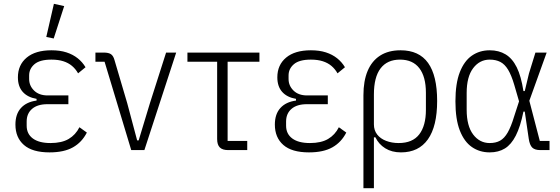

<svg xmlns="http://www.w3.org/2000/svg" viewBox="-20 -788 2940 1008"><path d="M397 -120 436 -92Q410 -41 363 -14.5Q316 12 240 12Q150 12 105.5 -27Q61 -66 61 -134Q61 -189 90 -221Q119 -253 172 -260V-269Q125 -277 99.5 -305.5Q74 -334 74 -382Q74 -447 120 -485.5Q166 -524 250 -524Q295 -524 329 -513Q363 -502 388 -482Q413 -462 429 -435L390 -403Q377 -426 358 -442Q339 -458 312.5 -466.5Q286 -475 250 -475Q189 -475 161 -451Q133 -427 133 -392V-373Q133 -338 159 -312.5Q185 -287 230 -287H339V-241H229Q177 -241 148.5 -216.5Q120 -192 120 -150V-128Q120 -85 152.5 -61Q185 -37 245 -37Q304 -37 340.5 -58.5Q377 -80 397 -120ZM317 -756 262 -586 223 -594 263 -768Z M738 0H669L529 -464H481V-512H524Q550 -512 562.5 -503.5Q575 -495 581 -473L648 -246L700 -51H708L767 -246L852 -512H905Z M1278 0H1178Q1148 0 1134 -14Q1120 -28 1120 -58V-464H964V-512H1342V-464H1175V-48H1278Z M1759 -120 1798 -92Q1772 -41 1725 -14.5Q1678 12 1602 12Q1512 12 1467.5 -27Q1423 -66 1423 -134Q1423 -189 1452 -221Q1481 -253 1534 -260V-269Q1487 -277 1461.5 -305.5Q1436 -334 1436 -382Q1436 -447 1482 -485.5Q1528 -524 1612 -524Q1657 -524 1691 -513Q1725 -502 1750 -482Q1775 -462 1791 -435L1752 -403Q1739 -426 1720 -442Q1701 -458 1674.5 -466.5Q1648 -475 1612 -475Q1551 -475 1523 -451Q1495 -427 1495 -392V-373Q1495 -338 1521 -312.5Q1547 -287 1592 -287H1701V-241H1591Q1539 -241 1510.5 -216.5Q1482 -192 1482 -150V-128Q1482 -85 1514.5 -61Q1547 -37 1607 -37Q1666 -37 1702.5 -58.5Q1739 -80 1759 -120Z M1888 200V-288Q1888 -363 1910 -415.5Q1932 -468 1975.5 -496Q2019 -524 2083 -524Q2180 -524 2227.5 -457.5Q2275 -391 2275 -258Q2275 -125 2226.5 -56.5Q2178 12 2085 12Q2037 12 2002.5 -9.5Q1968 -31 1951 -67H1943V200ZM2073 -37Q2146 -37 2181 -82.5Q2216 -128 2216 -211V-301Q2216 -385 2181.5 -430Q2147 -475 2080 -475Q2013 -475 1978 -429Q1943 -383 1943 -292V-135Q1943 -104 1960 -82Q1977 -60 2007 -48.5Q2037 -37 2073 -37Z M2865 -48V0H2817Q2788 0 2774.5 -13Q2761 -26 2756 -59L2735 -202H2728Q2712 -123 2688 -76Q2664 -29 2630.5 -8.5Q2597 12 2551 12Q2498 12 2457.5 -16Q2417 -44 2394 -103Q2371 -162 2371 -256Q2371 -350 2394 -409Q2417 -468 2457.5 -496Q2498 -524 2551 -524Q2599 -524 2634.5 -502.5Q2670 -481 2693 -434.5Q2716 -388 2728 -310H2735L2757 -402L2791 -512H2850L2759 -259L2814 -48ZM2551 -37Q2583 -37 2605.5 -49.5Q2628 -62 2645.5 -92.5Q2663 -123 2679 -176L2705 -256L2680 -342Q2665 -393 2647.5 -422Q2630 -451 2606.5 -463Q2583 -475 2551 -475Q2498 -475 2464 -430Q2430 -385 2430 -300V-212Q2430 -127 2464 -82Q2498 -37 2551 -37Z"/></svg>

Font: IBM Plex Sans Condensed Light
Style: Regular
Weight: 300
Width: 3
Designer: Mike Abbink, Paul van der Laan, Pieter van Rosmalen
Foundry: Bold Monday
Version: Version 3.201